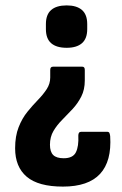

<svg xmlns="http://www.w3.org/2000/svg" viewBox="-20 -521 451 711"><path d="M285 -274Q294 -274 294 -262V-223Q294 -189 281 -163.5Q268 -138 249 -117.5Q230 -97 210.5 -77.5Q191 -58 178 -36Q165 -14 165 15Q165 41 177 53Q189 65 216 65Q250 65 261 43Q272 21 270 -19Q270 -33 281 -33H376Q383 -33 385 -29Q387 -25 388 -17Q394 76 350.5 123Q307 170 213 170Q122 170 79 133.5Q36 97 36 28Q36 -17 49 -50Q62 -83 81.5 -107Q101 -131 120.5 -151Q140 -171 153 -191Q166 -211 166 -234V-262Q166 -274 176 -274ZM227 -501Q264 -501 283.5 -484Q303 -467 303 -432V-413Q303 -378 283.5 -361Q264 -344 227 -344Q189 -344 169.5 -361Q150 -378 150 -413V-432Q150 -467 169.5 -484Q189 -501 227 -501Z"/></svg>

Font: Sofia Sans Condensed ExtraBold
Style: Regular
Weight: 800
Designer: Botio Nikoltchev, Ani Petrova
Foundry: lettersoup
Version: Version 4.101